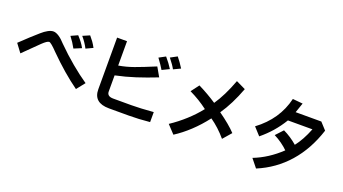

<svg xmlns="http://www.w3.org/2000/svg" viewBox="-64 -1362 3807 2128"><g transform="rotate(20 1840.0 -297.5)"><path d="M761 -464Q727 -530 679 -585L760 -620Q785 -591 804 -564.5Q823 -538 842 -502ZM635 -419Q602 -481 556 -540L635 -576Q666 -542 686 -515.5Q706 -489 724 -456ZM815 -7Q643 -130 456 -317Q420 -355 394.5 -376Q369 -397 359 -397Q335 -397 281 -345Q149 -213 101 -168L28 -266Q146 -379 228 -450Q267 -485 302 -503.5Q337 -522 364 -522Q393 -522 429.5 -498.5Q466 -475 507 -429Q603 -333 702.5 -250Q802 -167 893 -105Z M1751 -580Q1728 -624 1674 -691L1752 -733Q1793 -683 1833 -619ZM1713 56Q1580 69 1467 69H1232Q1049 69 1049 -90V-699H1166V-412Q1252 -426 1341.5 -458Q1431 -490 1577 -551L1638 -444Q1511 -394 1398 -357.5Q1285 -321 1166 -296V-106Q1166 -49 1240 -49H1455Q1553 -49 1713 -62ZM1634 -530Q1610 -572 1555 -647L1631 -688Q1682 -629 1718 -571Z M2525 -42Q2439 -144 2337 -215Q2262 -117 2176.5 -37Q2091 43 2003 99L1914 4Q2006 -57 2088.5 -132Q2171 -207 2234 -287Q2134 -363 2017 -419L2088 -513Q2205 -455 2307 -387Q2391 -509 2462 -700L2574 -646Q2501 -450 2406 -312Q2540 -217 2611 -141Z M3568 -518Q3491 -279 3345 -113.5Q3199 52 2992 138L2914 41Q3084 -25 3228 -162Q3196 -194 3152 -225.5Q3108 -257 3060 -281L3139 -366Q3229 -323 3306 -256Q3376 -344 3431 -484H3142Q3046 -325 2903 -209L2822 -298Q3051 -468 3112 -726L3231 -715Q3210 -658 3191 -599H3494Z"/></g></svg>

Font: LINE Seed Sans KR Bold
Style: Regular
Weight: 700
Designer: LINE BX Design & Sandoll Inc & Dalton Maag Ltd
Foundry: Sandoll Inc.
Version: Version 1.000